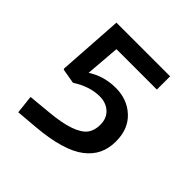

<svg xmlns="http://www.w3.org/2000/svg" viewBox="-173 -803 961 961"><g transform="rotate(45 307.0 -322.5)"><path d="M539.1 -232.9Q539.1 -183.6 521 -145Q502.9 -106.4 463.9 -76.2Q424.8 -45.9 360.4 -26.9Q295.9 -7.8 206.1 0L89.8 9.8L79.1 -87.9L198.2 -99.1Q284.2 -106.9 334.7 -125Q385.3 -143.1 405 -169.4Q424.8 -195.8 424.8 -235.8Q424.8 -282.2 395.8 -308.6Q366.7 -335 321.8 -335Q251.5 -335 179.2 -288.1L100.1 -301.8L97.2 -307.1L120.1 -654.8H500V-561H213.9L199.2 -378.9Q266.1 -421.9 349.1 -421.9Q430.2 -421.9 484.6 -371.3Q539.1 -320.8 539.1 -232.9Z"/></g></svg>

Font: IntelOne Mono Medium
Style: Regular
Weight: 500
Designer: Fred Shallcrass
Foundry: Frere-Jones Type LLC
Version: Version 1.200;hotconv 1.1.0;makeotfexe 2.6.0;FJTRelease1.2